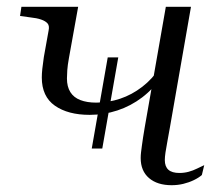

<svg xmlns="http://www.w3.org/2000/svg" viewBox="-20 -536 652 565"><path d="M250 -99 297 -367H328L281 -99ZM183 -366Q179 -344 178 -329.5Q177 -315 177 -305Q177 -281 187 -265Q197 -249 216.5 -241.5Q236 -234 263 -234Q299 -234 333.5 -245.5Q368 -257 398.5 -280.5Q429 -304 451 -338L456 -312Q432 -275 398.5 -249.5Q365 -224 325.5 -211Q286 -198 244 -198Q180 -198 141.5 -225Q103 -252 103 -308Q103 -319 104.5 -333.5Q106 -348 109 -368L123 -446Q126 -460 120 -467Q114 -474 101 -478.5Q88 -483 68 -485L39 -489L43 -516H210ZM465 -65Q465 -46 475.5 -36.5Q486 -27 508 -27Q522 -27 535 -30.5Q548 -34 560 -40Q572 -46 581 -50L574 -21Q565 -13 550.5 -6Q536 1 519.5 5Q503 9 485 9Q443 9 418.5 -12Q394 -33 394 -71Q394 -79 395 -87.5Q396 -96 397.5 -107Q399 -118 401 -131.5Q403 -145 406 -162L468 -516H542L480 -161Q476 -138 472.5 -119.5Q469 -101 467 -87.5Q465 -74 465 -65Z"/></svg>

Font: Roboto Serif 120pt Expanded Light
Style: Italic
Weight: 300
Width: 7
Italic angle: -10°
Designer: Greg Gazdowicz
Foundry: Commercial Type
Version: Version 1.008